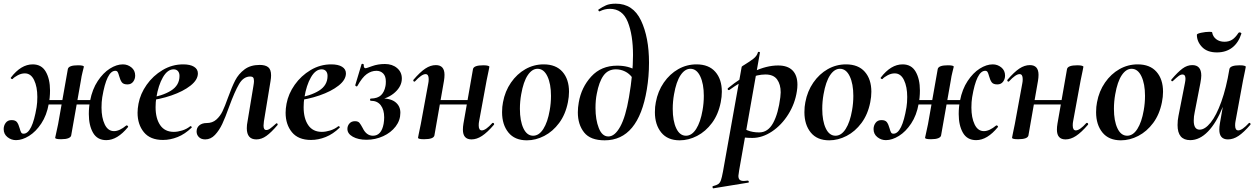

<svg xmlns="http://www.w3.org/2000/svg" viewBox="-29 -749 6841 1044"><path d="M-9 -47Q-9 -66 2 -81Q13 -96 34 -96Q55 -96 63.5 -84.5Q72 -73 78 -51Q82 -36 86 -29Q90 -22 99 -22Q146 -22 170 -166Q174 -191 174 -222Q174 -277 156.5 -313.5Q139 -350 106 -350Q87 -350 68 -340Q49 -330 39 -319H37Q34 -319 31 -322Q28 -325 30 -327Q85 -399 149 -399Q197 -399 220 -359Q243 -319 243 -257Q243 -218 236 -184Q225 -122 195.5 -77.5Q166 -33 129 -10Q92 13 58 13Q32 13 11.5 -3.5Q-9 -20 -9 -47ZM271 0Q272 -7 277.5 -30Q283 -53 287 -74L340 -374Q345 -394 395 -394Q427 -394 427 -386Q426 -381 420 -357.5Q414 -334 411 -312L358 -12Q356 -3 342.5 2.5Q329 8 303 8Q271 8 271 0ZM196 -205H509L505 -181H193ZM454 -129Q454 -168 461 -202Q473 -264 502.5 -308.5Q532 -353 568.5 -376Q605 -399 639 -399Q665 -399 685.5 -382.5Q706 -366 706 -338Q706 -319 695 -304.5Q684 -290 664 -290Q642 -290 633.5 -301.5Q625 -313 619 -335Q615 -350 611 -357Q607 -364 598 -364Q551 -364 527 -220Q523 -195 523 -164Q523 -109 540.5 -72.5Q558 -36 591 -36Q621 -36 658 -67H660Q663 -67 666 -64Q669 -61 667 -58Q609 13 549 13Q500 13 477 -27Q454 -67 454 -129Z M719 -136Q719 -158 724 -185Q734 -239 768.5 -288Q803 -337 855 -368Q907 -399 967 -399Q1005 -399 1026 -386Q1047 -373 1047 -350Q1047 -315 1007 -283.5Q967 -252 903 -230Q839 -208 770 -201L772 -214Q854 -227 900.5 -256Q947 -285 947 -336Q947 -353 938.5 -362.5Q930 -372 915 -372Q882 -372 857 -329Q832 -286 821 -218Q817 -194 817 -166Q817 -105 842 -68.5Q867 -32 916 -32Q937 -32 961.5 -39.5Q986 -47 1006 -63H1007Q1010 -63 1012.5 -60Q1015 -57 1013 -55Q977 -20 937 -4Q897 12 857 12Q788 12 753.5 -30Q719 -72 719 -136Z M1040 -34Q1040 -55 1055 -67.5Q1070 -80 1095 -80Q1126 -80 1147 -98.5Q1168 -117 1181 -144Q1194 -171 1211 -219Q1232 -277 1250 -312Q1268 -347 1300.5 -371.5Q1333 -396 1383 -396Q1414 -396 1429.5 -383.5Q1445 -371 1445 -339Q1445 -326 1442 -308L1406 -89Q1404 -71 1404 -66Q1404 -42 1419 -42Q1429 -42 1440.5 -50.5Q1452 -59 1472 -77Q1474 -79 1475 -79Q1478 -79 1480 -75.5Q1482 -72 1480 -69Q1446 -29 1419.5 -10Q1393 9 1365 9Q1313 9 1313 -52Q1313 -70 1317 -89L1349 -282Q1352 -299 1352 -308Q1352 -323 1347 -328Q1342 -333 1332 -333Q1295 -333 1271 -292Q1247 -251 1217 -169Q1196 -110 1179.5 -75Q1163 -40 1140 -15.5Q1117 9 1087 9Q1065 9 1052.5 -3.5Q1040 -16 1040 -34Z M1524 -136Q1524 -158 1529 -185Q1539 -239 1573.5 -288Q1608 -337 1660 -368Q1712 -399 1772 -399Q1810 -399 1831 -386Q1852 -373 1852 -350Q1852 -315 1812 -283.5Q1772 -252 1708 -230Q1644 -208 1575 -201L1577 -214Q1659 -227 1705.5 -256Q1752 -285 1752 -336Q1752 -353 1743.5 -362.5Q1735 -372 1720 -372Q1687 -372 1662 -329Q1637 -286 1626 -218Q1622 -194 1622 -166Q1622 -105 1647 -68.5Q1672 -32 1721 -32Q1742 -32 1766.5 -39.5Q1791 -47 1811 -63H1812Q1815 -63 1817.5 -60Q1820 -57 1818 -55Q1782 -20 1742 -4Q1702 12 1662 12Q1593 12 1558.5 -30Q1524 -72 1524 -136Z M2064 -401Q2104 -401 2130 -379Q2156 -357 2156 -322Q2156 -281 2119.5 -247.5Q2083 -214 2027 -205L2031 -213Q2089 -217 2118.5 -195.5Q2148 -174 2148 -136Q2148 -95 2122.5 -61.5Q2097 -28 2054.5 -8.5Q2012 11 1964 11Q1919 11 1889.5 -5.5Q1860 -22 1860 -48Q1860 -65 1871 -77.5Q1882 -90 1901 -90Q1918 -90 1925.5 -81Q1933 -72 1943 -53Q1963 -11 1999 -11Q2045 -11 2057 -76Q2060 -94 2060 -111Q2060 -152 2041.5 -176.5Q2023 -201 1988 -201Q1983 -201 1983 -207Q1983 -213 1988 -213Q2025 -214 2043 -231.5Q2061 -249 2067 -281Q2069 -290 2069 -306Q2069 -335 2054.5 -349.5Q2040 -364 2018 -364Q1990 -364 1965 -346Q1940 -328 1914 -281Q1912 -279 1911 -279Q1908 -279 1905 -281.5Q1902 -284 1903 -287L1937 -400Q1939 -402 1941 -402Q1944 -402 1947 -400Q1950 -398 1949 -396V-391Q1949 -378 1960 -378Q1963 -378 1994.5 -389.5Q2026 -401 2064 -401Z M2244 0 2248 -21Q2258 -68 2259 -74L2300 -297Q2302 -306 2302 -319Q2302 -346 2285 -346Q2264 -346 2227 -306Q2226 -305 2224 -305Q2221 -305 2219 -308.5Q2217 -312 2219 -315Q2255 -357 2283.5 -376Q2312 -395 2341 -395Q2388 -395 2388 -342Q2388 -327 2385 -309L2333 -12Q2328 8 2277 8Q2244 8 2244 0ZM2323 -205H2565L2562 -181H2320ZM2488 -44Q2488 -59 2491 -77L2543 -374Q2548 -394 2599 -394Q2616 -394 2624 -391.5Q2632 -389 2632 -386L2628 -365Q2618 -318 2617 -312L2576 -89Q2574 -80 2574 -67Q2574 -40 2591 -40Q2612 -40 2648 -80Q2649 -81 2651 -81Q2655 -81 2657 -77.5Q2659 -74 2657 -71Q2621 -29 2592 -10Q2563 9 2535 9Q2488 9 2488 -44Z M2701 -139Q2701 -169 2706 -193Q2717 -253 2749.5 -300Q2782 -347 2828 -373Q2874 -399 2927 -399Q2994 -399 3029.5 -358.5Q3065 -318 3065 -250Q3065 -223 3059 -193Q3046 -127 3011.5 -80.5Q2977 -34 2930.5 -10Q2884 14 2836 14Q2770 14 2735.5 -28.5Q2701 -71 2701 -139ZM2960 -149Q2967 -188 2967 -228Q2967 -293 2947.5 -334Q2928 -375 2894 -375Q2864 -375 2840.5 -340Q2817 -305 2805 -236Q2798 -197 2798 -157Q2798 -92 2817 -51.5Q2836 -11 2870 -11Q2902 -11 2925.5 -48Q2949 -85 2960 -149Z M3113 -138Q3113 -164 3118 -192Q3132 -274 3186 -333Q3240 -392 3327 -392Q3390 -392 3431 -365L3409 -327Q3393 -349 3369.5 -360.5Q3346 -372 3320 -372Q3277 -372 3252.5 -338Q3228 -304 3216 -239Q3209 -205 3209 -162Q3209 -98 3227 -52.5Q3245 -7 3279 -7Q3314 -7 3343.5 -60.5Q3373 -114 3391 -220Q3413 -347 3413 -449Q3413 -559 3384.5 -630Q3356 -701 3287 -701Q3259 -701 3233 -688L3231 -687Q3228 -687 3225.5 -691Q3223 -695 3225 -697Q3246 -711 3266 -720Q3286 -729 3319 -729Q3413 -729 3456.5 -637.5Q3500 -546 3500 -408Q3500 -333 3488 -262Q3442 14 3259 14Q3181 14 3147 -29Q3113 -72 3113 -138Z M3532 -139Q3532 -169 3537 -193Q3548 -253 3580.5 -300Q3613 -347 3659 -373Q3705 -399 3758 -399Q3825 -399 3860.5 -358.5Q3896 -318 3896 -250Q3896 -223 3890 -193Q3877 -127 3842.5 -80.5Q3808 -34 3761.5 -10Q3715 14 3667 14Q3601 14 3566.5 -28.5Q3532 -71 3532 -139ZM3791 -149Q3798 -188 3798 -228Q3798 -293 3778.5 -334Q3759 -375 3725 -375Q3695 -375 3671.5 -340Q3648 -305 3636 -236Q3629 -197 3629 -157Q3629 -92 3648 -51.5Q3667 -11 3701 -11Q3733 -11 3756.5 -48Q3780 -85 3791 -149Z M3848 263Q3868 258 3877 251.5Q3886 245 3891 231Q3896 217 3902 185L4004 -386Q4004 -388 4021 -398Q4049 -415 4068 -430Q4087 -445 4092 -464Q4093 -468 4098.5 -467Q4104 -466 4103 -462L3990 178Q3986 202 3986 207Q3986 222 3993 228.5Q4000 235 4016 235Q4021 235 4037 233Q4041 233 4042.5 238Q4044 243 4040 244L3850 275Q3847 276 3845.5 270Q3844 264 3848 263ZM3974 -8 3984 -70Q4009 -51 4036 -40Q4063 -29 4099 -29Q4147 -29 4175 -80.5Q4203 -132 4214 -220Q4216 -238 4216 -247Q4216 -290 4196.5 -317Q4177 -344 4133 -344Q4090 -344 4043.5 -323.5Q3997 -303 3937 -260Q3936 -259 3934 -259Q3930 -259 3928 -263Q3926 -267 3930 -270Q3998 -326 4068.5 -359.5Q4139 -393 4202 -393Q4254 -393 4280.5 -366Q4307 -339 4307 -288Q4307 -271 4304 -253Q4294 -186 4257.5 -127.5Q4221 -69 4168.5 -34Q4116 1 4062 1Q4017 1 3974 -8Z M4345 -139Q4345 -169 4350 -193Q4361 -253 4393.5 -300Q4426 -347 4472 -373Q4518 -399 4571 -399Q4638 -399 4673.5 -358.5Q4709 -318 4709 -250Q4709 -223 4703 -193Q4690 -127 4655.5 -80.5Q4621 -34 4574.5 -10Q4528 14 4480 14Q4414 14 4379.5 -28.5Q4345 -71 4345 -139ZM4604 -149Q4611 -188 4611 -228Q4611 -293 4591.5 -334Q4572 -375 4538 -375Q4508 -375 4484.5 -340Q4461 -305 4449 -236Q4442 -197 4442 -157Q4442 -92 4461 -51.5Q4480 -11 4514 -11Q4546 -11 4569.5 -48Q4593 -85 4604 -149Z M4721 -47Q4721 -66 4732 -81Q4743 -96 4764 -96Q4785 -96 4793.5 -84.5Q4802 -73 4808 -51Q4812 -36 4816 -29Q4820 -22 4829 -22Q4876 -22 4900 -166Q4904 -191 4904 -222Q4904 -277 4886.5 -313.5Q4869 -350 4836 -350Q4817 -350 4798 -340Q4779 -330 4769 -319H4767Q4764 -319 4761 -322Q4758 -325 4760 -327Q4815 -399 4879 -399Q4927 -399 4950 -359Q4973 -319 4973 -257Q4973 -218 4966 -184Q4955 -122 4925.5 -77.5Q4896 -33 4859 -10Q4822 13 4788 13Q4762 13 4741.5 -3.5Q4721 -20 4721 -47ZM5001 0Q5002 -7 5007.5 -30Q5013 -53 5017 -74L5070 -374Q5075 -394 5125 -394Q5157 -394 5157 -386Q5156 -381 5150 -357.5Q5144 -334 5141 -312L5088 -12Q5086 -3 5072.5 2.5Q5059 8 5033 8Q5001 8 5001 0ZM4926 -205H5239L5235 -181H4923ZM5184 -129Q5184 -168 5191 -202Q5203 -264 5232.5 -308.5Q5262 -353 5298.5 -376Q5335 -399 5369 -399Q5395 -399 5415.5 -382.5Q5436 -366 5436 -338Q5436 -319 5425 -304.5Q5414 -290 5394 -290Q5372 -290 5363.5 -301.5Q5355 -313 5349 -335Q5345 -350 5341 -357Q5337 -364 5328 -364Q5281 -364 5257 -220Q5253 -195 5253 -164Q5253 -109 5270.5 -72.5Q5288 -36 5321 -36Q5351 -36 5388 -67H5390Q5393 -67 5396 -64Q5399 -61 5397 -58Q5339 13 5279 13Q5230 13 5207 -27Q5184 -67 5184 -129Z M5474 0 5478 -21Q5488 -68 5489 -74L5530 -297Q5532 -306 5532 -319Q5532 -346 5515 -346Q5494 -346 5457 -306Q5456 -305 5454 -305Q5451 -305 5449 -308.5Q5447 -312 5449 -315Q5485 -357 5513.5 -376Q5542 -395 5571 -395Q5618 -395 5618 -342Q5618 -327 5615 -309L5563 -12Q5558 8 5507 8Q5474 8 5474 0ZM5553 -205H5795L5792 -181H5550ZM5718 -44Q5718 -59 5721 -77L5773 -374Q5778 -394 5829 -394Q5846 -394 5854 -391.5Q5862 -389 5862 -386L5858 -365Q5848 -318 5847 -312L5806 -89Q5804 -80 5804 -67Q5804 -40 5821 -40Q5842 -40 5878 -80Q5879 -81 5881 -81Q5885 -81 5887 -77.5Q5889 -74 5887 -71Q5851 -29 5822 -10Q5793 9 5765 9Q5718 9 5718 -44Z M5931 -139Q5931 -169 5936 -193Q5947 -253 5979.5 -300Q6012 -347 6058 -373Q6104 -399 6157 -399Q6224 -399 6259.5 -358.5Q6295 -318 6295 -250Q6295 -223 6289 -193Q6276 -127 6241.5 -80.5Q6207 -34 6160.5 -10Q6114 14 6066 14Q6000 14 5965.5 -28.5Q5931 -71 5931 -139ZM6190 -149Q6197 -188 6197 -228Q6197 -293 6177.5 -334Q6158 -375 6124 -375Q6094 -375 6070.5 -340Q6047 -305 6035 -236Q6028 -197 6028 -157Q6028 -92 6047 -51.5Q6066 -11 6100 -11Q6132 -11 6155.5 -48Q6179 -85 6190 -149Z M6374 -69Q6374 -95 6379 -119L6414 -297Q6417 -312 6417 -321Q6417 -344 6401 -344Q6391 -344 6379.5 -335.5Q6368 -327 6349 -309Q6347 -307 6345 -307Q6342 -307 6340 -310.5Q6338 -314 6341 -317Q6375 -357 6400.5 -376Q6426 -395 6454 -395Q6503 -395 6503 -338Q6503 -324 6498 -297L6467 -138Q6462 -116 6462 -93Q6462 -44 6494 -44Q6523 -44 6554 -82.5Q6585 -121 6612 -196Q6639 -271 6656 -374L6674 -373Q6655 -255 6620 -168Q6585 -81 6539.5 -34Q6494 13 6443 13Q6374 13 6374 -69ZM6601 -44Q6601 -59 6604 -77L6656 -374Q6661 -394 6712 -394Q6729 -394 6737 -391.5Q6745 -389 6745 -386L6741 -365Q6731 -318 6730 -312L6689 -89Q6687 -80 6687 -67Q6687 -40 6704 -40Q6725 -40 6762 -80Q6763 -81 6765 -81Q6768 -81 6770 -77.5Q6772 -74 6770 -71Q6734 -29 6705.5 -10Q6677 9 6648 9Q6601 9 6601 -44ZM6479 -560Q6479 -566 6503 -571Q6527 -576 6547 -576Q6562 -576 6562 -573Q6566 -550 6584 -536Q6602 -522 6629 -522Q6653 -522 6670.5 -533Q6688 -544 6705 -570Q6708 -573 6711 -573Q6715 -573 6718.5 -570.5Q6722 -568 6721 -566Q6705 -516 6671 -490Q6637 -464 6588 -464Q6535 -464 6507 -493.5Q6479 -523 6479 -560Z"/></svg>

Font: Cormorant Garamond
Style: Bold Italic
Weight: 700
Italic angle: -10°
Designer: Christian Thalmann (Catharsis Fonts)
Foundry: Catharsis Fonts
Version: Version 4.000